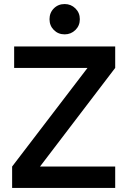

<svg xmlns="http://www.w3.org/2000/svg" viewBox="-20 -930 625 950"><path d="M50 -700H550V-594L178 -106H550V0H40V-106L413 -594H50ZM300 -760Q268 -760 246.5 -781.5Q225 -803 225 -835Q225 -867 246.5 -888.5Q268 -910 300 -910Q331 -910 353 -888.5Q375 -867 375 -835Q375 -803 353 -781.5Q331 -760 300 -760Z"/></svg>

Font: PT Root UI Web Bold
Style: Regular
Weight: 700
Designer: Vitaly Kuzmin
Foundry: ParaType Ltd.
Version: Version 1.000W